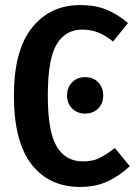

<svg xmlns="http://www.w3.org/2000/svg" viewBox="-20 -725 541 759"><path d="M486 -634 427 -561Q395 -586 367 -597Q339 -608 305 -608Q239 -608 204 -550Q169 -492 169 -347Q169 -205 204 -146Q239 -87 308 -87Q345 -87 371.5 -99.5Q398 -112 434 -140L493 -68Q454 -31 406.5 -8.5Q359 14 297 14Q174 14 104.5 -75.5Q35 -165 35 -347Q35 -526 106.5 -615.5Q178 -705 298 -705Q356 -705 399.5 -687.5Q443 -670 486 -634ZM388 -347Q388 -316 368 -296Q348 -276 316 -276Q285 -276 265 -296.5Q245 -317 245 -347Q245 -379 265 -399.5Q285 -420 316 -420Q349 -420 368.5 -399.5Q388 -379 388 -347Z"/></svg>

Font: Fira Sans Extra Condensed Medium
Style: Regular
Weight: 500
Width: 1
Designer: Carrois Corporate & Edenspiekermann AG
Foundry: Carrois Corporate GbR & Edenspiekermann AG
Version: Version 4.203